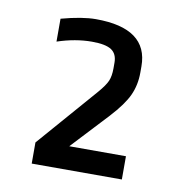

<svg xmlns="http://www.w3.org/2000/svg" viewBox="-57 -664 505 537"><g transform="rotate(10 195.0 -395.5)"><path d="M174 -546Q127 -546 76 -529V-594Q135 -610 174 -610Q322 -610 322 -502V-484Q322 -449 308.5 -419.5Q295 -390 259 -351L162 -247H323V-181H67V-241L215 -411Q234 -433 240 -447Q246 -461 246 -483V-499Q246 -524 229.5 -535Q213 -546 174 -546Z"/></g></svg>

Font: RopaSansRegular
Style: Regular
Weight: 400
Designer: Botio Nikoltchev
Foundry: Botjo Nikoltchev
Version: Version 1.002